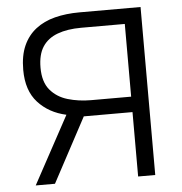

<svg xmlns="http://www.w3.org/2000/svg" viewBox="-51 -756 761 805"><g transform="rotate(-5 329.5 -353.5)"><path d="M67 0 221 -284Q148 -300 102.5 -350Q57 -400 57 -487Q57 -547 75.5 -588.5Q94 -630 128 -656.5Q162 -683 209 -695Q256 -707 313 -707H570V0H498V-271H293L148 0ZM330 -336H498V-642H314Q256 -642 214.5 -626.5Q173 -611 151.5 -578Q130 -545 130 -490Q130 -430 158 -396.5Q186 -363 231.5 -349.5Q277 -336 330 -336Z"/></g></svg>

Font: Onest Light
Style: Regular
Weight: 300
Designer: Dmitri Voloshin, Andrey Kudryavtsev
Foundry: Dmitri Voloshin, Andrey Kudryavtsev
Version: Version 1.000;gftools[0.9.33]